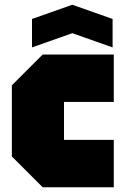

<svg xmlns="http://www.w3.org/2000/svg" viewBox="-20 -790 520 810"><path d="M30 -130V-430L160 -560H460V-360H250V-200H460V0H160ZM115 -590V-710L285 -770L455 -710V-590L285 -650Z"/></svg>

Font: Tektur SemiCondensed Black
Style: Regular
Weight: 900
Width: 4
Designer: Adam Jagosz
Foundry: Adam Jagosz
Version: Version 1.005;gftools[0.9.30]